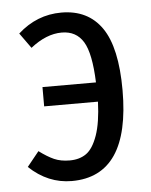

<svg xmlns="http://www.w3.org/2000/svg" viewBox="-45 -575 492 625"><g transform="rotate(-5 201.0 -262.5)"><path d="M178.2 -537.1Q265.1 -537.1 310.1 -472.4Q355 -407.7 355 -268.1Q355 12.2 165 12.2Q87.4 12.2 25.9 -45.9L64.9 -94.2Q91.8 -74.2 113.3 -64.7Q134.8 -55.2 164.1 -55.2Q196.3 -55.2 218.3 -70.8Q240.2 -86.4 254.9 -127.9Q269.5 -169.4 272 -237.8H96.2V-300.8H271Q267.6 -396 244.4 -434.1Q221.2 -472.2 173.8 -472.2Q123.5 -472.2 71.8 -431.2L36.1 -481Q98.1 -537.1 178.2 -537.1Z"/></g></svg>

Font: Fira Sans Compressed Book
Style: Regular
Weight: 350
Width: 1
Designer: Carrois Corporate & Edenspiekermann AG
Foundry: Carrois Corporate GbR & Edenspiekermann AG
Version: Version 4.203;PS 004.203;hotconv 1.0.88;makeotf.lib2.5.64775